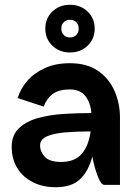

<svg xmlns="http://www.w3.org/2000/svg" viewBox="-20 -775 582 805"><path d="M170 -655Q170 -698 199.5 -726.5Q229 -755 273 -755Q318 -755 347.5 -726.5Q377 -698 377 -655Q377 -612 347.5 -583.5Q318 -555 273 -555Q229 -555 199.5 -583.5Q170 -612 170 -655ZM310 -655Q310 -671 300 -681.5Q290 -692 273 -692Q257 -692 247 -681.5Q237 -671 237 -655Q237 -639 247 -628.5Q257 -618 273 -618Q290 -618 300 -628.5Q310 -639 310 -655ZM163 -328 54 -364Q66 -403 94.5 -436Q123 -469 168 -489.5Q213 -510 273 -510Q345 -510 391.5 -477.5Q438 -445 460.5 -393Q483 -341 483 -283V0H417Q407 0 397 -20Q387 -40 379 -68Q371 -96 367 -119Q352 -59 316.5 -24.5Q281 10 214 10Q159 10 117 -11.5Q75 -33 52 -71Q29 -109 29 -159Q29 -209 60 -238Q91 -267 141 -280.5Q191 -294 249.5 -297.5Q308 -301 363 -301Q360 -343 338.5 -371.5Q317 -400 273 -400Q228 -400 202.5 -382Q177 -364 163 -328ZM148 -165Q148 -139 168 -117.5Q188 -96 236 -96Q292 -96 321.5 -128.5Q351 -161 360 -224Q302 -224 254 -220Q206 -216 177 -203.5Q148 -191 148 -165Z"/></svg>

Font: Haskoy Bold
Style: Regular
Weight: 700
Designer: Ertekin Erdin
Foundry: Ertekin Erdin
Version: Version 1.500; ttfautohint (v1.8.3)